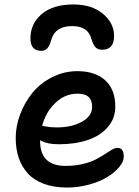

<svg xmlns="http://www.w3.org/2000/svg" viewBox="-20 -843 617 853"><path d="M306.2 -823.2Q387.2 -823.2 437 -782Q486.8 -740.7 486.8 -683.1Q486.8 -622.1 434.1 -622.1Q415.5 -622.1 405 -632.3Q394.5 -642.6 386.2 -669.9Q371.1 -727.1 300.8 -727.1Q227.1 -727.1 209 -669.9Q200.7 -640.1 190.7 -628.7Q180.7 -617.2 163.1 -617.2Q115.2 -617.2 115.2 -672.9Q115.2 -737.8 165.3 -780.5Q215.3 -823.2 306.2 -823.2ZM277.8 -9.8Q219.7 -9.8 175.3 -26.1Q130.9 -42.5 103.8 -72.3Q76.7 -102.1 63.2 -141.6Q49.8 -181.2 49.8 -230Q49.8 -282.7 69.6 -335.2Q89.4 -387.7 124 -430.4Q158.7 -473.1 211.4 -500Q264.2 -526.9 324.2 -526.9Q401.9 -526.9 447 -486.6Q492.2 -446.3 492.2 -369.1Q492.2 -316.4 458.5 -277.8Q424.8 -239.3 369.1 -220.7Q313.5 -202.1 242.2 -202.1Q187.5 -202.1 158.2 -220.2V-215.8Q158.2 -106 271 -106Q312 -106 347.2 -114.3Q382.3 -122.6 404.8 -134.3Q427.2 -146 444.8 -157.7Q462.4 -169.4 476.6 -177.7Q490.7 -186 502 -186Q529.8 -186 529.8 -147Q529.8 -125 509.5 -100.6Q489.3 -76.2 456.3 -56.2Q423.3 -36.1 375.7 -22.9Q328.1 -9.8 277.8 -9.8ZM324.2 -426.8Q269 -426.8 226.6 -386.5Q184.1 -346.2 167 -284.2Q169.4 -283.7 181.2 -281.5Q192.9 -279.3 205.1 -278.1Q217.3 -276.9 231.9 -276.9Q298.8 -276.9 344 -302.2Q389.2 -327.6 389.2 -367.2Q389.2 -397.5 373.8 -412.1Q358.4 -426.8 324.2 -426.8Z"/></svg>

Font: Shantell Sans Bouncy
Style: Regular
Weight: 500
Designer: Stephen Nixon, Anya Danilova, Shantell Martin
Foundry: Arrow Type
Version: Version 1.006;[9816181b4]